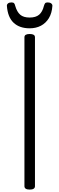

<svg xmlns="http://www.w3.org/2000/svg" viewBox="-20 -1553 491 1587"><path d="M226 14Q204 14 193 7Q182 0 182 -14V-1245Q182 -1259 193 -1265.5Q204 -1272 226 -1272Q247 -1272 258 -1265.5Q269 -1259 269 -1245V-14Q269 0 258 7Q247 14 226 14ZM225 -1319Q142 -1319 93 -1364.5Q44 -1410 37 -1504Q36 -1516 46 -1524.5Q56 -1533 75 -1533Q91 -1533 97 -1525.5Q103 -1518 106 -1504Q120 -1455 147 -1431.5Q174 -1408 225 -1408Q276 -1408 303.5 -1431.5Q331 -1455 343 -1504Q347 -1518 352.5 -1525.5Q358 -1533 374 -1533Q393 -1533 403.5 -1524.5Q414 -1516 413 -1504Q409 -1444 384 -1403Q359 -1362 318.5 -1340.5Q278 -1319 225 -1319Z"/></svg>

Font: Playwrite VN
Style: Regular
Weight: 400
Designer: Veronika Burian, José Scaglione
Foundry: TypeTogether
Version: Version 1.002